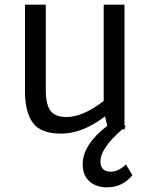

<svg xmlns="http://www.w3.org/2000/svg" viewBox="-20 -554 648 822"><path d="M519 150 547 196Q504 248 439 248Q391 248 362.5 222Q334 196 334 150Q334 65 439 -15L430 -56Q333 18 242 18Q154 18 120.5 -28.5Q87 -75 87 -162V-534H176V-170Q176 -107 196 -80Q216 -53 265 -53Q335 -53 424 -122V-534H513V-15H520L514 -9V0H503Q410 81 410 137Q410 181 455 181Q487 181 519 150Z"/></svg>

Font: Martel Sans
Style: Regular
Weight: 400
Designer: Dan Reynolds and Mathieu Réguer
Foundry: Dan Reynolds and Mathieu Réguer
Version: Version 1.001;PS 001.001;hotconv 1.0.70;makeotf.lib2.5.58329